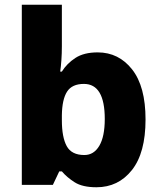

<svg xmlns="http://www.w3.org/2000/svg" viewBox="-20 -780 678 810"><path d="M241 -585Q241 -555 239 -526.5Q237 -498 234 -478H241Q262 -512 298 -535.5Q334 -559 392 -559Q481 -559 537.5 -487Q594 -415 594 -276Q594 -135 536.5 -62.5Q479 10 387 10Q328 10 295 -11Q262 -32 241 -57H230L203 0H72V-760H241ZM334 -426Q284 -426 263 -393.5Q242 -361 241 -294V-273Q241 -201 261.5 -163.5Q282 -126 336 -126Q376 -126 399 -165Q422 -204 422 -278Q422 -426 334 -426Z"/></svg>

Font: Noto Sans Myanmar ExtraBold
Style: Regular
Weight: 800
Designer: Monotype Design Team
Foundry: Monotype Imaging Inc.
Version: Version 2.107; ttfautohint (v1.8.4.7-5d5b)